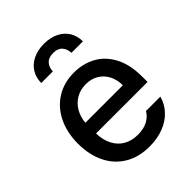

<svg xmlns="http://www.w3.org/2000/svg" viewBox="-216 -867 993 993"><g transform="rotate(-45 280.5 -370.5)"><path d="M40 -261.7Q40 -342.8 70.6 -405.3Q101.1 -467.8 156.7 -502.4Q212.4 -537.1 285.2 -537.1Q349.1 -537.1 402.3 -509.3Q455.6 -481.4 488 -421.6Q520.5 -361.8 520.5 -270.5V-233.4H143.6Q145 -184.1 163.8 -148.2Q182.6 -112.3 215.8 -93.8Q249 -75.2 293 -75.2Q335.4 -75.2 364.7 -91.1Q394 -106.9 408.2 -132.8H513.7Q502 -89.8 471.7 -57.4Q441.4 -24.9 395.3 -7.1Q349.1 10.7 292 10.7Q214.8 10.7 158 -22.9Q101.1 -56.6 70.6 -118.2Q40 -179.7 40 -261.7ZM418 -311.5Q418 -352.1 401.6 -383.8Q385.3 -415.5 355.5 -433.3Q325.7 -451.2 286.1 -451.2Q245.6 -451.2 214.1 -432.4Q182.6 -413.6 164.6 -381.6Q146.5 -349.6 144 -311.5ZM281.2 -752Q327.1 -752 361.6 -734.9Q396 -717.8 414.3 -687.5Q432.6 -657.2 432.6 -618.2H348.6Q347.7 -647 331.3 -665.8Q314.9 -684.6 281.2 -684.6Q246.6 -684.6 229.7 -665.5Q212.9 -646.5 212.9 -618.2H127.9Q127.9 -657.2 146.5 -687.5Q165 -717.8 200 -734.9Q234.9 -752 281.2 -752Z"/></g></svg>

Font: Pretendard JP Medium
Style: Regular
Weight: 500
Designer: Base glyphs from Inter by Rasmus Andersson; Hangeul glyphs from Noto Sans CJK(Source Han Sans) by Jang Soo-young and Kan
Foundry: Kil Hyung-jin
Version: Version 1.309